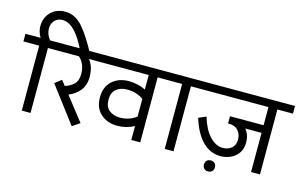

<svg xmlns="http://www.w3.org/2000/svg" viewBox="-134 -1093 2323 1456"><g transform="rotate(15 1028.0 -365.0)"><path d="M483.8 -545H407.5Q316.2 -743.8 216.2 -743.8Q177.5 -743.8 154.4 -718.8Q131.2 -693.8 131.2 -656.2Q131.2 -607.5 163.8 -570H288.8V-510H162.5V0H93.8V-510H-30V-570H88.8Q63.8 -611.2 63.8 -656.2Q63.8 -722.5 106.9 -766.2Q150 -810 220 -810Q300 -810 361.2 -737.5Q422.5 -665 483.8 -545Z M485 -510Q525 -458.8 525 -380Q525 -312.5 490 -270.6Q455 -228.8 403.8 -208.8L548.8 -23.8L490 16.2L277.5 -265L328.8 -305L360 -265Q400 -276.2 428.8 -303.8Q457.5 -331.2 457.5 -382.5Q457.5 -463.8 406.2 -510H230V-570H632.5V-510Z M1023.8 -510V0H953.8V-108.8Q891.2 -76.2 821.2 -76.2Q742.5 -76.2 691.2 -122.5Q640 -168.8 640 -251.2Q640 -333.8 691.2 -380Q742.5 -426.2 821.2 -426.2Q891.2 -426.2 953.8 -396.2V-510H572.5V-570H1146.2V-510ZM953.8 -183.8V-322.5Q933.8 -337.5 901.2 -349.4Q868.8 -361.2 826.2 -361.2Q773.8 -361.2 740.6 -334.4Q707.5 -307.5 707.5 -251.2Q707.5 -195 740.6 -168.1Q773.8 -141.2 826.2 -141.2Q898.8 -141.2 953.8 -183.8Z M1285 -510V0H1216.2V-510H1086.2V-570H1412.5V-510Z M1963.8 -510V0H1893.8V-307.5H1766.2Q1800 -265 1800 -207.5Q1800 -153.8 1774.4 -120Q1748.8 -86.2 1711.9 -71.2Q1675 -56.2 1638.8 -56.2Q1556.2 -56.2 1495.6 -117.5Q1435 -178.8 1400 -293.8L1458.8 -318.8Q1486.2 -225 1534.4 -173.1Q1582.5 -121.2 1637.5 -121.2Q1680 -121.2 1707.5 -145Q1735 -168.8 1735 -212.5Q1735 -251.2 1710.6 -281.2Q1686.2 -311.2 1630 -311.2V-367.5H1683.8H1893.8V-510H1352.5V-570H2086.2V-510ZM1620 37.5Q1620 56.2 1608.1 68.1Q1596.2 80 1576.2 80Q1557.5 80 1545.6 68.1Q1533.8 56.2 1533.8 37.5Q1533.8 17.5 1545.6 5.6Q1557.5 -6.2 1576.2 -6.2Q1596.2 -6.2 1608.1 5.6Q1620 17.5 1620 37.5Z"/></g></svg>

Font: Cambay
Style: Regular
Weight: 400
Designer: Pooja Saxena
Foundry: Pooja Saxena
Version: Version 1.181;PS 001.181;hotconv 1.0.70;makeotf.lib2.5.58329